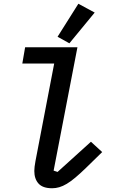

<svg xmlns="http://www.w3.org/2000/svg" viewBox="-20 -992 640 1024"><path d="M258 12Q208 12 185.5 -13Q163 -38 163 -80Q163 -100 169 -132L269 -653H99L114 -740H393L266 -82L287 -75L465 -236L525 -181L439 -97Q407 -66 382 -45Q357 -24 336 -11.5Q315 1 296 6.5Q277 12 258 12ZM350 -761 287 -796 398 -972 485 -925Z"/></svg>

Font: IBM Plex Mono Medium
Style: Italic
Weight: 500
Italic angle: -9°
Monospace: yes
Designer: Mike Abbink, Paul van der Laan, Pieter van Rosmalen
Foundry: Bold Monday
Version: Version 2.3